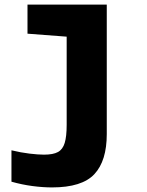

<svg xmlns="http://www.w3.org/2000/svg" viewBox="-20 -573 640 838"><path d="M207 245Q167 245 121.5 239Q76 233 30 220V83Q71 93 109 97.5Q147 102 172 102Q212 102 233 90.5Q254 79 262.5 50.5Q271 22 271 -28V-413L100 -426V-553H446V12Q446 129 392 187Q338 245 207 245Z"/></svg>

Font: Noto Sans Mono Black
Style: Regular
Weight: 900
Designer: Monotype Design Team
Foundry: Monotype Imaging Inc.
Version: Version 2.014